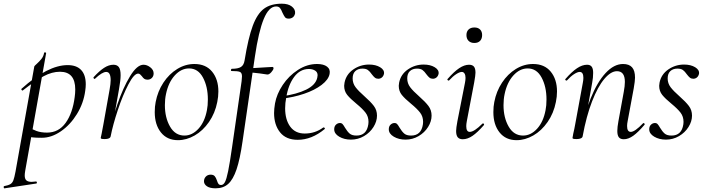

<svg xmlns="http://www.w3.org/2000/svg" viewBox="-82 -746 3832 1041"><path d="M-59 263Q-37 259 -26 252.5Q-15 246 -9.5 231.5Q-4 217 2 185L104 -386Q104 -388 118 -400.5Q132 -413 143 -427Q154 -441 157 -459Q158 -463 163.5 -462Q169 -461 168 -457L55 178Q52 195 52 205Q52 224 61 232Q70 240 90 240Q95 240 113 238H114Q117 238 118 243Q119 248 115 249L-57 275Q-61 276 -62 270Q-63 264 -59 263ZM57 -8 67 -60Q91 -45 115.5 -36Q140 -27 173 -27Q236 -27 274 -80Q312 -133 323 -220Q326 -241 326 -261Q326 -357 243 -357Q200 -357 155 -333Q110 -309 42 -256L40 -255Q37 -255 34.5 -259.5Q32 -264 35 -265Q177 -393 285 -393Q333 -393 358 -366.5Q383 -340 383 -289Q383 -273 380 -253Q371 -186 335 -127.5Q299 -69 248 -34Q197 1 145 1Q112 1 95.5 -1Q79 -3 57 -8Z M696 -395Q715 -395 733 -381Q751 -367 751 -348Q751 -333 741.5 -323.5Q732 -314 718 -314Q707 -314 700.5 -318.5Q694 -323 687 -333Q683 -338 678 -342.5Q673 -347 667 -347Q645 -347 614.5 -289Q584 -231 557 -150Q530 -69 518 -7L508 -8Q523 -88 554 -179Q585 -270 623 -332.5Q661 -395 696 -395ZM464 2 469 -21 479 -74 512 -259Q518 -292 518 -311Q518 -356 494 -356Q472 -356 433 -319L431 -318Q428 -318 426 -321.5Q424 -325 425 -327Q456 -361 482 -378Q508 -395 533 -395Q553 -395 562.5 -382Q572 -369 572 -338Q572 -311 563 -261L518 -7Q515 8 486 8Q473 8 468.5 6.5Q464 5 464 2Z M757 -138Q757 -169 762 -193Q773 -251 804 -298Q835 -345 879 -372Q923 -399 972 -399Q1034 -399 1068 -357.5Q1102 -316 1102 -250Q1102 -222 1096 -193Q1084 -132 1051 -84.5Q1018 -37 973.5 -11.5Q929 14 883 14Q824 14 790.5 -28Q757 -70 757 -138ZM1040 -149Q1045 -173 1045 -207Q1045 -276 1018.5 -325.5Q992 -375 943 -375Q900 -375 865.5 -337Q831 -299 818 -236Q812 -208 812 -176Q812 -108 840 -59.5Q868 -11 918 -11Q960 -11 994 -48Q1028 -85 1040 -149Z M1024 237Q1024 222 1034 211.5Q1044 201 1060 201Q1075 201 1082 209Q1089 217 1094 232Q1098 245 1102.5 251Q1107 257 1117 257Q1129 257 1137.5 241.5Q1146 226 1155 182Q1164 138 1177 47L1228 -306Q1230 -326 1230 -332Q1230 -351 1219 -356Q1208 -361 1173 -361Q1170 -361 1170 -366Q1170 -368 1171.5 -370.5Q1173 -373 1174 -373Q1209 -373 1224.5 -383Q1240 -393 1244 -418Q1264 -541 1288.5 -606.5Q1313 -672 1349.5 -699Q1386 -726 1446 -726Q1481 -726 1500.5 -710.5Q1520 -695 1518 -674Q1515 -659 1505.5 -652Q1496 -645 1483 -645Q1469 -645 1463 -653Q1457 -661 1449 -678Q1443 -694 1436 -702.5Q1429 -711 1415 -711Q1376 -711 1348 -643Q1320 -575 1300 -439L1233 21Q1219 118 1200.5 172.5Q1182 227 1155.5 251Q1129 275 1087 275Q1056 275 1040 264Q1024 253 1024 237ZM1258 -353 1260 -376Q1286 -376 1358 -381L1394 -383Q1401 -383 1401 -376Q1401 -368 1389 -354.5Q1377 -341 1367 -342Q1359 -343 1325.5 -348Q1292 -353 1258 -353Z M1404 -133Q1404 -155 1409 -185Q1418 -236 1451 -285.5Q1484 -335 1533.5 -367Q1583 -399 1637 -399Q1673 -399 1691.5 -384.5Q1710 -370 1705 -345Q1699 -314 1661.5 -285.5Q1624 -257 1566.5 -237.5Q1509 -218 1445 -211L1447 -224Q1527 -235 1578 -260Q1629 -285 1638 -324Q1640 -334 1640 -338Q1640 -355 1626 -363.5Q1612 -372 1593 -372Q1545 -372 1513 -329Q1481 -286 1470 -218Q1464 -187 1464 -159Q1464 -97 1491.5 -59.5Q1519 -22 1570 -22Q1627 -22 1671 -55H1673Q1676 -55 1678.5 -52Q1681 -49 1678 -46Q1608 12 1532 12Q1469 12 1436.5 -28.5Q1404 -69 1404 -133Z M1730 -45Q1730 -61 1739.5 -70Q1749 -79 1761 -79Q1770 -79 1775.5 -73Q1781 -67 1789 -53Q1801 -33 1813.5 -22Q1826 -11 1851 -11Q1906 -11 1915 -72Q1916 -77 1916 -85Q1916 -114 1900 -135Q1884 -156 1850 -184Q1817 -211 1800.5 -231.5Q1784 -252 1784 -281Q1784 -286 1786 -298Q1795 -343 1833.5 -369.5Q1872 -396 1919 -396Q1955 -396 1979 -381.5Q2003 -367 2000 -346Q1997 -333 1988.5 -326Q1980 -319 1969 -319Q1958 -319 1950.5 -325Q1943 -331 1934 -343Q1923 -359 1912.5 -366.5Q1902 -374 1883 -374Q1859 -374 1844.5 -360.5Q1830 -347 1830 -321Q1830 -294 1846 -273Q1862 -252 1894 -224Q1928 -194 1945 -171.5Q1962 -149 1962 -119Q1962 -88 1943 -57.5Q1924 -27 1891.5 -8Q1859 11 1821 11Q1784 11 1757 -5Q1730 -21 1730 -45Z M2026 -45Q2026 -61 2035.5 -70Q2045 -79 2057 -79Q2066 -79 2071.5 -73Q2077 -67 2085 -53Q2097 -33 2109.5 -22Q2122 -11 2147 -11Q2202 -11 2211 -72Q2212 -77 2212 -85Q2212 -114 2196 -135Q2180 -156 2146 -184Q2113 -211 2096.5 -231.5Q2080 -252 2080 -281Q2080 -286 2082 -298Q2091 -343 2129.5 -369.5Q2168 -396 2215 -396Q2251 -396 2275 -381.5Q2299 -367 2296 -346Q2293 -333 2284.5 -326Q2276 -319 2265 -319Q2254 -319 2246.5 -325Q2239 -331 2230 -343Q2219 -359 2208.5 -366.5Q2198 -374 2179 -374Q2155 -374 2140.5 -360.5Q2126 -347 2126 -321Q2126 -294 2142 -273Q2158 -252 2190 -224Q2224 -194 2241 -171.5Q2258 -149 2258 -119Q2258 -88 2239 -57.5Q2220 -27 2187.5 -8Q2155 11 2117 11Q2080 11 2053 -5Q2026 -21 2026 -45Z M2391 -36Q2391 -51 2398 -89L2439 -297Q2442 -312 2442 -324Q2442 -339 2436.5 -347.5Q2431 -356 2422 -356Q2410 -356 2391.5 -344Q2373 -332 2353 -310Q2352 -309 2350 -309Q2347 -309 2344.5 -312.5Q2342 -316 2345 -318Q2380 -358 2408 -376.5Q2436 -395 2461 -395Q2479 -395 2487.5 -385Q2496 -375 2496 -352Q2496 -338 2489 -299L2449 -89Q2446 -73 2446 -62Q2446 -31 2465 -31Q2489 -31 2533 -75Q2535 -77 2537 -77Q2540 -77 2542 -73.5Q2544 -70 2541 -67Q2507 -28 2480 -9.5Q2453 9 2427 9Q2409 9 2400 -1.5Q2391 -12 2391 -36ZM2447 -556Q2447 -575 2458.5 -586Q2470 -597 2490 -597Q2510 -597 2521 -586Q2532 -575 2532 -556Q2532 -536 2521 -524.5Q2510 -513 2490 -513Q2470 -513 2458.5 -524.5Q2447 -536 2447 -556Z M2593 -138Q2593 -169 2598 -193Q2609 -251 2640 -298Q2671 -345 2715 -372Q2759 -399 2808 -399Q2870 -399 2904 -357.5Q2938 -316 2938 -250Q2938 -222 2932 -193Q2920 -132 2887 -84.5Q2854 -37 2809.5 -11.5Q2765 14 2719 14Q2660 14 2626.5 -28Q2593 -70 2593 -138ZM2876 -149Q2881 -173 2881 -207Q2881 -276 2854.5 -325.5Q2828 -375 2779 -375Q2736 -375 2701.5 -337Q2667 -299 2654 -236Q2648 -208 2648 -176Q2648 -108 2676 -59.5Q2704 -11 2754 -11Q2796 -11 2830 -48Q2864 -85 2876 -149Z M3265 -36Q3265 -56 3271 -89L3300 -248Q3306 -280 3306 -302Q3306 -360 3263 -360Q3230 -360 3194.5 -318Q3159 -276 3128 -196Q3097 -116 3077 -7L3065 -8Q3085 -124 3120.5 -212.5Q3156 -301 3201.5 -350Q3247 -399 3296 -399Q3329 -399 3345 -381Q3361 -363 3361 -325Q3361 -307 3354 -267L3321 -89Q3318 -74 3318 -63Q3318 -31 3338 -31Q3360 -31 3404 -77Q3406 -79 3407 -79Q3410 -79 3412.5 -75.5Q3415 -72 3412 -69Q3378 -29 3351.5 -10Q3325 9 3300 9Q3282 9 3273.5 -1.5Q3265 -12 3265 -36ZM3022 2 3026 -21Q3032 -45 3037 -74L3078 -297Q3081 -312 3081 -324Q3081 -356 3061 -356Q3049 -356 3030.5 -344Q3012 -332 2992 -310Q2991 -309 2989 -309Q2986 -309 2983.5 -312.5Q2981 -316 2984 -318Q3018 -357 3046.5 -376Q3075 -395 3101 -395Q3118 -395 3126 -384.5Q3134 -374 3134 -351Q3134 -325 3129 -299L3077 -7Q3076 0 3067.5 4Q3059 8 3045 8Q3031 8 3026.5 6.5Q3022 5 3022 2Z M3438 -45Q3438 -61 3447.5 -70Q3457 -79 3469 -79Q3478 -79 3483.5 -73Q3489 -67 3497 -53Q3509 -33 3521.5 -22Q3534 -11 3559 -11Q3614 -11 3623 -72Q3624 -77 3624 -85Q3624 -114 3608 -135Q3592 -156 3558 -184Q3525 -211 3508.5 -231.5Q3492 -252 3492 -281Q3492 -286 3494 -298Q3503 -343 3541.5 -369.5Q3580 -396 3627 -396Q3663 -396 3687 -381.5Q3711 -367 3708 -346Q3705 -333 3696.5 -326Q3688 -319 3677 -319Q3666 -319 3658.5 -325Q3651 -331 3642 -343Q3631 -359 3620.5 -366.5Q3610 -374 3591 -374Q3567 -374 3552.5 -360.5Q3538 -347 3538 -321Q3538 -294 3554 -273Q3570 -252 3602 -224Q3636 -194 3653 -171.5Q3670 -149 3670 -119Q3670 -88 3651 -57.5Q3632 -27 3599.5 -8Q3567 11 3529 11Q3492 11 3465 -5Q3438 -21 3438 -45Z"/></svg>

Font: Cormorant Garamond
Style: Italic
Weight: 400
Italic angle: -10°
Designer: Christian Thalmann (Catharsis Fonts)
Foundry: Catharsis Fonts
Version: Version 4.000